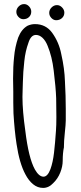

<svg xmlns="http://www.w3.org/2000/svg" viewBox="-20 -892 395 940"><path d="M104 -39Q75 -93 61 -187Q51 -252 46 -337L45 -390V-444Q44 -470 44 -507Q44 -567 49 -613Q53 -661 69 -708Q85 -749 115 -766Q133 -774 151 -774Q204 -774 235 -732Q269 -685 280 -627Q296 -557 298 -493Q302 -422 302 -359V-302Q302 -285 297 -238Q293 -201 293 -175V-171Q287 -143 287 -105Q287 -77 275 -47Q263 -17 241 4Q219 28 191 28Q164 28 142 10Q120 -8 104 -39ZM227 -64Q239 -97 244.5 -144.5Q250 -192 254 -252Q256 -278 256 -319L255 -411Q253 -465 243 -546Q235 -615 213 -668Q203 -693 188 -707Q173 -721 156 -721Q131 -721 119 -682Q104 -641 99 -592Q93 -539 92 -491L91 -458Q90 -444 90 -420V-416Q90 -349 104 -251Q120 -118 151 -62Q171 -27 193 -27Q213 -27 227 -64ZM60 -834Q60 -849 71.5 -860.5Q83 -872 98 -872Q112 -872 122.5 -860.5Q133 -849 133 -835Q133 -819 122 -808.5Q111 -798 94 -798Q81 -798 70.5 -809Q60 -820 60 -834ZM221 -829Q221 -844 232.5 -855.5Q244 -867 259 -867Q273 -867 284 -855.5Q295 -844 295 -830Q295 -814 283.5 -803.5Q272 -793 255 -793Q242 -793 231.5 -804Q221 -815 221 -829Z"/></svg>

Font: Amatic SC
Style: Bold
Weight: 700
Designer: Multiple Designers
Foundry: Vernon Adams
Version: Version 2.505